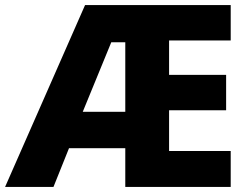

<svg xmlns="http://www.w3.org/2000/svg" viewBox="-24 -734 976 754"><path d="M882 0V-141H640V-301H864V-440H640V-575H882V-714H310L-4 0H186L247 -152H468V0ZM301 -295 413 -568H468V-295Z"/></svg>

Font: Noto Sans Lao ExtraBold
Style: Regular
Weight: 800
Designer: Monotype Design Team
Foundry: Monotype Imaging Inc.
Version: Version 2.003